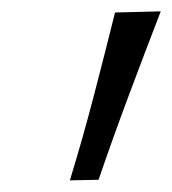

<svg xmlns="http://www.w3.org/2000/svg" viewBox="-20 -707 303 338"><path d="M103 -389.5Q126 -464.5 145.2 -538.5Q164.5 -612.5 182.5 -685L263 -687Q234.5 -613.5 206.8 -539.2Q179 -465 153.5 -390.5Z"/></svg>

Font: Heraclito Light
Style: Italic
Weight: 300
Italic angle: -12°
Designer: Kostas Bartsokas (font) & Cristiano Sobral (main changes)
Foundry: Kostas Bartsokas (font) & Cristiano Sobral (main changes)
Version: Version 1.00;July 8, 2020;FontCreator 13.0.0.2655 64-bit